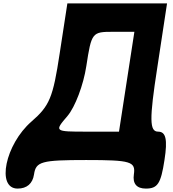

<svg xmlns="http://www.w3.org/2000/svg" viewBox="-20 -903 1014 1123"><path d="M329 -590C290 -332 270 -284 164 -192C11 -59 -43 200 83 200C137 200 171 171 179 117C190 42 222 33 484 33C746 33 774 42 763 117C755 171 779 200 833 200C902 200 921 171 942 33C961 -88 950 -133 905 -133C854 -133 853 -204 900 -508L957 -883H374ZM676 -133H486C298 -133 297 -134 375 -225C419 -277 468 -405 485 -517C515 -713 519 -717 641 -717H766Z"/></svg>

Font: Hussar Skorodowane
Style: Ky
Weight: 700
Foundry: Cannot Into Space Fonts
Version: Version 0.892